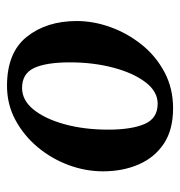

<svg xmlns="http://www.w3.org/2000/svg" viewBox="-3 -501 514 548"><g transform="rotate(-90 254.0 -227.0)"><path d="M219 10Q158 10 118.5 -16Q79 -42 59 -87.5Q39 -133 39 -190Q39 -240 57 -288.5Q75 -337 108 -376.5Q141 -416 185.5 -440Q230 -464 283 -464Q378 -464 423 -407.5Q468 -351 468 -265Q468 -217 450.5 -168.5Q433 -120 400.5 -79.5Q368 -39 322 -14.5Q276 10 219 10ZM232 -34Q267 -34 293.5 -69Q320 -104 335 -161Q350 -218 350 -284Q350 -352 334 -386.5Q318 -421 277 -421Q242 -421 215.5 -388.5Q189 -356 173.5 -300Q158 -244 158 -175Q158 -109 174 -71.5Q190 -34 232 -34Z"/></g></svg>

Font: Spectral SemiBold
Style: Italic
Weight: 600
Italic angle: -10°
Designer: Jean-Baptiste Levee
Foundry: Production Type
Version: Version 2.001